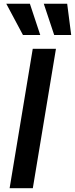

<svg xmlns="http://www.w3.org/2000/svg" viewBox="-20 -982 392 1002"><path d="M272 -727.3H150.9L30.2 0H151.3ZM12.8 -962.4 99.8 -799.4H190L136 -962.4ZM208.5 -962.4 262.8 -799.4H351.6L330.6 -962.4Z"/></svg>

Font: Magic Ui Pro Semi Bold
Style: Italic
Weight: 600
Italic angle: -9.39999°
Designer: Stefan Endress, Andreas Faust
Version: Version 1.000;FEAKit 1.0